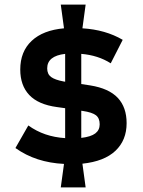

<svg xmlns="http://www.w3.org/2000/svg" viewBox="-20 -732 620 834"><path d="M244 82 258 -20Q197 -23 144.5 -40Q92 -57 47 -89L103 -187Q138 -162 177.5 -148.5Q217 -135 263 -132V-262L227 -267Q146 -278 107 -319.5Q68 -361 68 -430Q68 -508 117.5 -554.5Q167 -601 258 -609L244 -712H352L338 -609Q438 -603 513 -559L461 -457Q406 -492 333 -498V-367L372 -361Q453 -348 491.5 -307Q530 -266 530 -197Q530 -123 481.5 -77Q433 -31 338 -21L352 82ZM263 -377V-498Q185 -489 185 -435Q185 -410 202 -397.5Q219 -385 257 -378ZM333 -133Q375 -138 394 -152.5Q413 -167 413 -192Q413 -219 396.5 -231.5Q380 -244 340 -250L333 -251Z"/></svg>

Font: Sometype Mono
Style: Bold
Weight: 700
Monospace: yes
Designer: Ryoichi Tsunekawa
Foundry: Dharma Type
Version: Version 1.000; ttfautohint (v1.8.3)